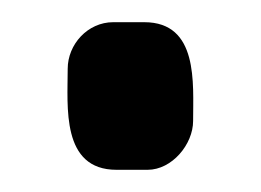

<svg xmlns="http://www.w3.org/2000/svg" viewBox="-20 -363 235 173"><path d="M82 -343C59 -343 41 -323 41 -301C41 -267 35 -210 85 -210H113C135 -210 154 -233 154 -254C154 -288 159 -343 110 -343Z"/></svg>

Font: DisSenso
Style: Regular
Weight: 400
Version: Version 1.150